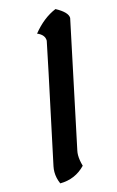

<svg xmlns="http://www.w3.org/2000/svg" viewBox="-110 -719 478 786"><g transform="rotate(-15 129.0 -326.0)"><path d="M43.9 21.5Q32.7 -3.9 32.7 -29.3Q32.7 -41.5 35.2 -53.2Q141.6 -552.2 141.6 -557.1Q141.6 -582.5 110.8 -595.2Q155.3 -650.4 209.5 -672.9Q258.3 -646.5 258.3 -622.1Q258.3 -619.6 146 -89.8Q144 -81.1 144 -70.8Q144 -50.3 151.4 -24.4Q107.9 21 43.9 21.5Z"/></g></svg>

Font: Balgruf
Style: Italic
Weight: 500
Italic angle: -12°
Designer: Paul James Miller
Foundry: High-Logic / Made with FontCreator
Version: Version 1.201;March 28, 2021;FontCreator 13.0.0.2683 64-bit